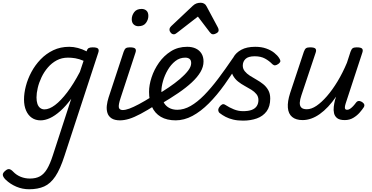

<svg xmlns="http://www.w3.org/2000/svg" viewBox="-137 -860 2710 1399"><path d="M75 519Q26 519 -18.5 500Q-63 481 -96 449Q-115 430 -116.5 415Q-118 400 -98 384Q-82 370 -69 372.5Q-56 375 -41 391Q-17 416 14.5 428.5Q46 441 81 441Q125 441 154.5 424.5Q184 408 206 371Q228 334 248 272L382 -140Q342 -86 302.5 -51Q263 -16 227 0.5Q191 17 159 17Q122 17 95 -1.5Q68 -20 53 -54.5Q38 -89 38 -135Q38 -181 51.5 -233Q65 -285 92 -335.5Q119 -386 159 -427.5Q199 -469 251 -494Q303 -519 368 -519Q398 -519 430.5 -510.5Q463 -502 494 -486L495 -489Q500 -505 510 -510Q520 -515 538 -515Q569 -515 577.5 -505.5Q586 -496 579 -476L333 275Q302 372 266.5 425Q231 478 185 498.5Q139 519 75 519ZM187 -63Q222 -63 264 -94.5Q306 -126 352.5 -187Q399 -248 445 -336L472 -417Q439 -431 411.5 -435.5Q384 -440 359 -440Q313 -440 276.5 -420.5Q240 -401 212 -368.5Q184 -336 165.5 -297Q147 -258 138 -219.5Q129 -181 129 -150Q129 -123 135.5 -103.5Q142 -84 155.5 -73.5Q169 -63 187 -63Z M739 17Q698 17 675.5 2Q653 -13 645.5 -38Q638 -63 641.5 -92Q645 -121 654 -149L764 -483Q771 -503 780.5 -509Q790 -515 809 -515Q840 -515 848.5 -505.5Q857 -496 850 -476L742 -147Q725 -96 729 -77Q733 -58 759 -58Q773 -58 779.5 -46.5Q786 -35 784.5 -20.5Q783 -6 771.5 5.5Q760 17 739 17ZM871 -669Q851 -669 837 -682Q823 -695 823 -720Q823 -747 840.5 -771Q858 -795 895 -795Q916 -795 930 -782.5Q944 -770 944 -744Q944 -717 926.5 -693Q909 -669 871 -669Z M736 17Q722 17 715 5.5Q708 -6 710 -20.5Q712 -35 723 -46.5Q734 -58 755 -58Q777 -58 805.5 -68.5Q834 -79 875.5 -101Q917 -123 976 -160Q989 -168 1000 -163.5Q1011 -159 1016 -147Q1021 -135 1018.5 -121Q1016 -107 1002 -98Q936 -56 888 -30.5Q840 -5 804 6Q768 17 736 17Z M1010 -171Q1051 -195 1094 -224Q1137 -253 1173.5 -284Q1210 -315 1233 -344.5Q1256 -374 1256 -400Q1256 -422 1244 -431Q1232 -440 1213 -440Q1172 -440 1140 -414.5Q1108 -389 1085.5 -350.5Q1063 -312 1051 -270Q1039 -228 1039 -196Q1039 -163 1046.5 -137.5Q1054 -112 1069 -95Q1084 -78 1106 -69Q1128 -60 1157 -60Q1171 -60 1176.5 -48.5Q1182 -37 1180 -21.5Q1178 -6 1169 5.5Q1160 17 1145 17Q1078 17 1034.5 -9Q991 -35 970 -82Q949 -129 949 -191Q949 -240 967.5 -296.5Q986 -353 1021.5 -403.5Q1057 -454 1108.5 -486.5Q1160 -519 1227 -519Q1263 -519 1289.5 -506.5Q1316 -494 1331 -470Q1346 -446 1346 -412Q1346 -373 1323.5 -335Q1301 -297 1260 -259Q1219 -221 1162.5 -182.5Q1106 -144 1038 -104Z M1141 17Q1131 17 1127.5 5.5Q1124 -6 1126 -21.5Q1128 -37 1135 -48.5Q1142 -60 1154 -60Q1203 -60 1252 -88Q1301 -116 1351 -167Q1401 -218 1453 -287Q1505 -356 1560 -437Q1569 -450 1584 -448Q1599 -446 1609 -436Q1619 -426 1612 -414Q1556 -323 1499.5 -244Q1443 -165 1384.5 -106.5Q1326 -48 1265.5 -15.5Q1205 17 1141 17Z M1130 -610Q1117 -610 1107.5 -621Q1098 -632 1098 -644Q1098 -653 1102 -659Q1106 -665 1110 -669L1268 -818Q1282 -831 1296 -835.5Q1310 -840 1326 -840Q1339 -840 1350.5 -833.5Q1362 -827 1368 -814L1450 -661Q1454 -654 1455 -649Q1456 -644 1456 -639Q1456 -627 1441.5 -618.5Q1427 -610 1417 -610Q1407 -610 1401.5 -615Q1396 -620 1391 -626L1305 -739L1158 -625Q1152 -621 1145 -615.5Q1138 -610 1130 -610Z M1634 19Q1594 19 1562.5 11.5Q1531 4 1507 -8.5Q1483 -21 1464 -36Q1455 -43 1453.5 -55Q1452 -67 1462 -81Q1472 -95 1482.5 -99.5Q1493 -104 1506 -95Q1535 -76 1567.5 -63Q1600 -50 1634 -50Q1672 -50 1696.5 -59Q1721 -68 1733.5 -86.5Q1746 -105 1746 -131Q1746 -156 1731.5 -174Q1717 -192 1694.5 -206Q1672 -220 1646 -234Q1620 -248 1597.5 -266Q1575 -284 1560.5 -310Q1546 -336 1546 -373Q1546 -410 1564 -443Q1582 -476 1621.5 -497.5Q1661 -519 1723 -519Q1768 -519 1803 -506.5Q1838 -494 1861.5 -475Q1885 -456 1897 -437Q1905 -425 1906 -416Q1907 -407 1891 -394Q1878 -385 1868 -384Q1858 -383 1848 -392Q1824 -417 1793.5 -433.5Q1763 -450 1719 -450Q1672 -450 1652 -430.5Q1632 -411 1632 -382Q1632 -359 1646.5 -341Q1661 -323 1683.5 -308.5Q1706 -294 1732 -279.5Q1758 -265 1780.5 -247Q1803 -229 1817.5 -203.5Q1832 -178 1832 -142Q1832 -84 1805.5 -48.5Q1779 -13 1734 3Q1689 19 1634 19Z M2068 15Q2019 15 1991.5 -8Q1964 -31 1960.5 -75.5Q1957 -120 1977 -182L2077 -483Q2084 -503 2093.5 -509Q2103 -515 2122 -515Q2153 -515 2161.5 -505.5Q2170 -496 2163 -476L2059 -165Q2049 -136 2047.5 -113Q2046 -90 2058 -77Q2070 -64 2099 -64Q2132 -64 2169 -89Q2206 -114 2245.5 -159.5Q2285 -205 2322.5 -267Q2360 -329 2391 -403L2417 -483Q2424 -503 2433.5 -509Q2443 -515 2462 -515Q2493 -515 2501.5 -505.5Q2510 -496 2503 -476L2382 -107Q2377 -91 2376 -80.5Q2375 -70 2379 -65Q2383 -60 2392 -60Q2403 -60 2413.5 -67Q2424 -74 2435 -85.5Q2446 -97 2457 -112Q2465 -123 2476 -124Q2487 -125 2501 -117Q2515 -107 2517.5 -97.5Q2520 -88 2514 -79Q2503 -62 2484 -40Q2465 -18 2437.5 -1.5Q2410 15 2375 15Q2338 15 2320 1Q2302 -13 2297 -35Q2292 -57 2295 -82Q2298 -107 2304 -131L2312 -156Q2284 -115 2254 -83Q2224 -51 2193 -29Q2162 -7 2130.5 4Q2099 15 2068 15Z"/></svg>

Font: Playwrite AU VIC
Style: Regular
Weight: 400
Designer: Veronika Burian, José Scaglione
Foundry: TypeTogether
Version: Version 1.002